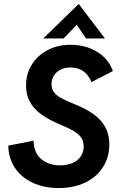

<svg xmlns="http://www.w3.org/2000/svg" viewBox="-20 -940 615 973"><path d="M278 13Q203 13 145.5 -14Q88 -41 55.5 -89.5Q23 -138 22 -202L150 -227Q152 -163 190.5 -132.5Q229 -102 284 -102Q321 -102 348 -114Q375 -126 389.5 -148Q404 -170 404 -198Q404 -224 391.5 -242.5Q379 -261 353.5 -276Q328 -291 289 -307Q228 -332 188.5 -361Q149 -390 130.5 -426Q112 -462 112 -507Q112 -565 140.5 -611.5Q169 -658 220 -685.5Q271 -713 339 -713Q414 -713 472 -677.5Q530 -642 552 -580L444 -524Q428 -562 401 -580Q374 -598 338 -598Q307 -598 285.5 -586.5Q264 -575 252.5 -556Q241 -537 241 -513Q241 -491 252.5 -474Q264 -457 290 -443Q316 -429 358 -412Q416 -389 455 -360.5Q494 -332 514 -295Q534 -258 534 -208Q534 -143 501.5 -92.5Q469 -42 411 -14.5Q353 13 278 13ZM199 -745 379 -920 512 -745H416L369 -814L302 -745Z"/></svg>

Font: Hanken Grotesk
Style: Bold Italic
Weight: 700
Italic angle: -8°
Designer: Alfredo Marco Pradil
Foundry: Hanken Design Co.
Version: Version 3.013